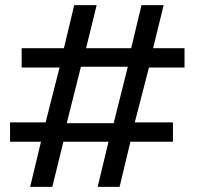

<svg xmlns="http://www.w3.org/2000/svg" viewBox="-20 -725 767 745"><path d="M97 0 139 -175H19V-250H157L211 -463H64V-538H228L268 -705H355L314 -538H489L529 -705H615L574 -538H696V-463H558L503 -250H651V-175H486L444 0H359L401 -175H226L183 0ZM239 -247H421L476 -466H294Z"/></svg>

Font: Nunito Sans 7pt Expanded Medium
Style: Regular
Weight: 500
Width: 7
Designer: Vernon Adams
Foundry: Vernon Adams
Version: Version 3.101;gftools[0.9.27]